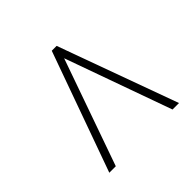

<svg xmlns="http://www.w3.org/2000/svg" viewBox="-123 -828 670 670"><g transform="rotate(-45 212.5 -492.5)"><path d="M56 -271 215 -714H239L400 -271H368L227 -665L88 -271Z"/></g></svg>

Font: Noto Serif ExtraCondensed Thin
Style: Italic
Weight: 100
Width: 2
Italic angle: -12°
Designer: Monotype Design Team
Foundry: Monotype Imaging Inc.
Version: Version 2.013